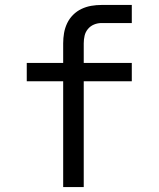

<svg xmlns="http://www.w3.org/2000/svg" viewBox="-20 -755 640 775"><path d="M235 0V-427H88V-501H235V-580Q235 -601 238.5 -621.5Q242 -642 251 -661Q260 -680 275 -695Q290 -710 309 -719Q328 -728 348.5 -731.5Q369 -735 390 -735H512V-662H390Q374 -662 359.5 -656Q345 -650 335 -638Q325 -626 321.5 -611Q318 -596 318 -580V-501H512V-427H318V0Z"/></svg>

Font: Iosevka Mono
Style: Regular
Weight: 400
Designer: Belleve Invis
Foundry: Belleve Invis
Version: Version 11.1.1